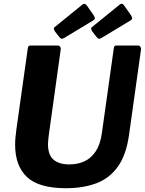

<svg xmlns="http://www.w3.org/2000/svg" viewBox="-20 -982 763 1012"><path d="M660 -270.3Q645.4 -165.4 601.3 -103.7Q557.2 -42 487.8 -16Q418.4 10 327.5 10Q184.8 10 122.2 -48.9Q59.7 -107.8 59.7 -219.3Q59.7 -237.6 61.5 -257.5Q63.4 -277.5 66.1 -298L126.5 -727Q128.2 -736.6 131.2 -739.3Q134.1 -742 140.9 -742H284.4Q292.5 -742 297.2 -735.2Q301.8 -728.4 299.8 -719.6L236.6 -266.3Q235.6 -254.3 234.3 -243.8Q232.9 -233.3 232.9 -223Q232.9 -165.1 262.3 -140.3Q291.7 -115.4 345.8 -115.4Q389.4 -115.4 424.9 -131.7Q460.3 -148 484.4 -184.1Q508.4 -220.3 516.7 -278.5L579.8 -727.6Q581.5 -736.9 584.1 -739.4Q586.7 -742 594.2 -742H708Q715.9 -742 720.2 -735.2Q724.6 -728.4 723.1 -719.9L660 -270.3ZM437.4 -953.4 472.9 -902.8Q478.1 -894.5 479.8 -887.5Q481.6 -880.5 469.9 -873.4L319.2 -782.5Q308.8 -776.3 303.7 -777.8Q298.5 -779.3 293.7 -785.5L271.4 -813.9Q266.6 -820 264.6 -827.3Q262.6 -834.6 266.5 -837.7L415.4 -958.7Q421.6 -963.4 427.8 -961.4Q434 -959.3 437.4 -953.4ZM634 -953.4 669.5 -902.8Q674.6 -894.5 676.4 -887.5Q678.2 -880.5 666.5 -873.4L515.8 -782.5Q505.4 -776.3 500.3 -777.8Q495.1 -779.3 490.3 -785.5L468 -813.9Q463.2 -820 461.2 -827.3Q459.2 -834.6 463 -837.7L612 -958.7Q618.1 -963.4 624.3 -961.4Q630.6 -959.3 634 -953.4Z"/></svg>

Font: Libre Franklin Thin
Style: Italic
Weight: 100
Italic angle: -8°
Designer: Pablo Impallari, Rodrigo Fuenzalida, Nhung Nguyen
Foundry: Impallari Type
Version: Version 3.000